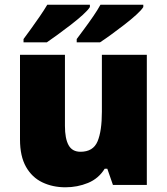

<svg xmlns="http://www.w3.org/2000/svg" viewBox="-20 -786 710 816"><path d="M604 -553V0H460L436 -69H425Q399 -27 354 -8.5Q309 10 258 10Q204 10 160 -11Q116 -32 90.5 -77Q65 -122 65 -193V-553H256V-251Q256 -197 271.5 -169Q287 -141 322 -141Q376 -141 394.5 -185Q413 -229 413 -311V-553ZM589 -756Q581 -743 559 -723Q537 -703 508.5 -681Q480 -659 452.5 -639Q425 -619 405 -606H306V-620Q320 -639 339 -664.5Q358 -690 376.5 -717Q395 -744 407 -766H589ZM362 -756Q354 -743 332 -723Q310 -703 281.5 -681Q253 -659 225.5 -639Q198 -619 179 -606H80V-620Q94 -639 112.5 -664.5Q131 -690 149.5 -717Q168 -744 181 -766H362Z"/></svg>

Font: Noto Sans Syriac Western Black
Style: Regular
Weight: 900
Designer: Patrick Giasson and the Monotype Design Team
Foundry: Monotype Imaging Inc.
Version: Version 3.000; ttfautohint (v1.8.4.7-5d5b)